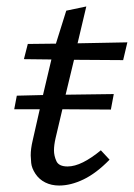

<svg xmlns="http://www.w3.org/2000/svg" viewBox="-20 -565 414 594"><path d="M173 -227 152 -138Q147 -116 147 -100Q147 -83 154.5 -66.5Q162 -50 189 -50Q211 -50 237 -63Q263 -76 292 -100L319 -71Q278 -29 238.5 -10Q199 9 163 9Q139 9 120 -0.5Q101 -10 89.5 -27.5Q78 -45 76.5 -61Q75 -77 75 -84Q75 -105 81 -130L103 -227H24L32 -269L113 -271L139 -381L54 -382L66 -429L153 -430L185 -532L247 -545L220 -431L374 -434L361 -379L209 -380L183 -272L332 -274L323 -226Z"/></svg>

Font: Isabella Sans
Style: Italic
Weight: 400
Italic angle: -12°
Designer: Christian Thalmann (Catharsis Fonts), Cristiano Sobral
Foundry: The Isabella Sans Project Authors
Version: Version 2.026; ttfautohint (v1.8.4.7-5d5b-dirty)